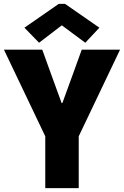

<svg xmlns="http://www.w3.org/2000/svg" viewBox="-41 -978 644 998"><path d="M194.3 0V-269.5L-20.5 -719.7H178.7L225.6 -589.8L279.3 -442.4H283.2L336.9 -589.8L383.8 -719.7H583L368.2 -269.5V0ZM162.1 -755.9 85.9 -834 264.6 -958H296.9L475.6 -834L402.3 -755.9L281.2 -845.7H279.3Z"/></svg>

Font: Reddit Mono Black
Style: Regular
Weight: 900
Monospace: yes
Designer: Stephen Hutchings
Foundry: Reddit
Version: Version 1.014